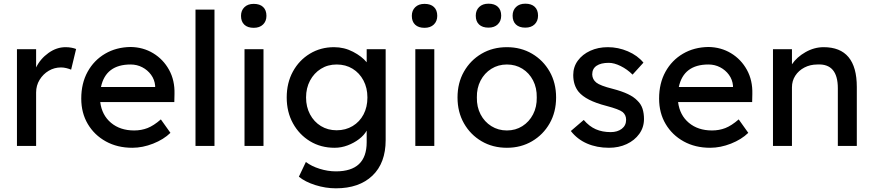

<svg xmlns="http://www.w3.org/2000/svg" viewBox="-20 -792 4738 1042"><path d="M72 0V-525H176V-426Q199 -473 243 -504.5Q287 -536 336 -536Q353 -536 368.5 -533Q384 -530 393 -526L366 -414Q354 -419 339.5 -422.5Q325 -426 311 -426Q275 -426 244.5 -408Q214 -390 195 -359Q176 -328 176 -290V0Z M698 10Q617 10 554.5 -24.5Q492 -59 456.5 -119Q421 -179 421 -257Q421 -340 455.5 -402.5Q490 -465 550.5 -500.5Q611 -536 689 -537Q757 -536 811.5 -503Q866 -470 897.5 -413Q929 -356 927 -282L926 -238H524Q533 -167 582.5 -125.5Q632 -84 708 -84Q747 -84 780.5 -97Q814 -110 853 -144L905 -71Q868 -35 811 -12.5Q754 10 698 10ZM689 -442Q554 -442 528 -320H822V-327Q819 -360 800 -386Q781 -412 752 -427Q723 -442 689 -442Z M1041 0V-740H1144V0Z M1357 -641Q1324 -641 1306 -658Q1288 -675 1288 -706Q1288 -735 1306.5 -753Q1325 -771 1357 -771Q1390 -771 1408 -754Q1426 -737 1426 -706Q1426 -677 1407.5 -659Q1389 -641 1357 -641ZM1307 0V-525H1410V0Z M1803 230Q1747 230 1691.5 212.5Q1636 195 1602 167L1640 87Q1670 110 1714.5 124Q1759 138 1803 138Q1970 138 1970 -20V-83Q1956 -58 1928.5 -37Q1901 -16 1866.5 -3Q1832 10 1796 10Q1721 10 1662.5 -25.5Q1604 -61 1570 -122.5Q1536 -184 1536 -263Q1536 -342 1569.5 -403.5Q1603 -465 1661.5 -500.5Q1720 -536 1793 -536Q1848 -536 1896 -511Q1944 -486 1970 -454V-525H2073V-32Q2073 93 2001 161.5Q1929 230 1803 230ZM1807 -85Q1856 -85 1894 -108Q1932 -131 1953 -171Q1974 -211 1974 -263Q1974 -315 1952.5 -355.5Q1931 -396 1893.5 -419Q1856 -442 1807 -442Q1759 -442 1721.5 -418.5Q1684 -395 1662.5 -354.5Q1641 -314 1641 -263Q1641 -212 1662.5 -171.5Q1684 -131 1721.5 -108Q1759 -85 1807 -85Z M2284 -641Q2251 -641 2233 -658Q2215 -675 2215 -706Q2215 -735 2233.5 -753Q2252 -771 2284 -771Q2317 -771 2335 -754Q2353 -737 2353 -706Q2353 -677 2334.5 -659Q2316 -641 2284 -641ZM2234 0V-525H2337V0Z M2731 10Q2654 10 2593.5 -25.5Q2533 -61 2498 -122.5Q2463 -184 2463 -263Q2463 -342 2498 -403.5Q2533 -465 2593.5 -500.5Q2654 -536 2731 -536Q2807 -536 2867.5 -500.5Q2928 -465 2963 -403.5Q2998 -342 2998 -263Q2998 -184 2963 -122.5Q2928 -61 2867.5 -25.5Q2807 10 2731 10ZM2731 -84Q2778 -84 2815 -107.5Q2852 -131 2873 -171.5Q2894 -212 2893 -263Q2894 -315 2873 -355.5Q2852 -396 2815 -419Q2778 -442 2731 -442Q2684 -442 2646.5 -418.5Q2609 -395 2588 -354.5Q2567 -314 2568 -263Q2567 -212 2588 -171.5Q2609 -131 2646.5 -107.5Q2684 -84 2731 -84ZM2831 -642Q2798 -642 2780 -659Q2762 -676 2762 -707Q2762 -736 2780.5 -754Q2799 -772 2831 -772Q2864 -772 2882 -755Q2900 -738 2900 -707Q2900 -678 2881.5 -660Q2863 -642 2831 -642ZM2631 -642Q2598 -642 2580 -659Q2562 -676 2562 -707Q2562 -736 2580.5 -754Q2599 -772 2631 -772Q2664 -772 2682 -755Q2700 -738 2700 -707Q2700 -678 2681.5 -660Q2663 -642 2631 -642Z M3285 10Q3219 10 3166 -13Q3113 -36 3078 -81L3148 -141Q3178 -106 3213.5 -90.5Q3249 -75 3294 -75Q3331 -75 3354.5 -93Q3378 -111 3378 -142Q3378 -168 3359 -184Q3340 -199 3272 -217Q3214 -232 3177 -251Q3140 -270 3120 -294Q3091 -330 3091 -385Q3091 -429 3116 -463Q3141 -497 3183.5 -516.5Q3226 -536 3279 -536Q3335 -536 3387.5 -513.5Q3440 -491 3472 -452L3413 -387Q3384 -416 3348.5 -433.5Q3313 -451 3284 -451Q3241 -451 3217.5 -435Q3194 -419 3194 -388Q3195 -361 3216 -344Q3237 -327 3305 -310Q3355 -297 3387.5 -281.5Q3420 -266 3439 -246Q3459 -227 3467 -202Q3475 -177 3475 -146Q3475 -101 3449.5 -65.5Q3424 -30 3381 -10Q3338 10 3285 10Z M3834 10Q3753 10 3690.5 -24.5Q3628 -59 3592.5 -119Q3557 -179 3557 -257Q3557 -340 3591.5 -402.5Q3626 -465 3686.5 -500.5Q3747 -536 3825 -537Q3893 -536 3947.5 -503Q4002 -470 4033.5 -413Q4065 -356 4063 -282L4062 -238H3660Q3669 -167 3718.5 -125.5Q3768 -84 3844 -84Q3883 -84 3916.5 -97Q3950 -110 3989 -144L4041 -71Q4004 -35 3947 -12.5Q3890 10 3834 10ZM3825 -442Q3690 -442 3664 -320H3958V-327Q3955 -360 3936 -386Q3917 -412 3888 -427Q3859 -442 3825 -442Z M4175 0V-525H4278V-443Q4304 -482 4351.5 -509Q4399 -536 4450 -536Q4630 -536 4630 -320V0H4527V-313Q4527 -448 4416 -442Q4377 -442 4345.5 -425.5Q4314 -409 4296 -381Q4278 -353 4278 -318V0Z"/></svg>

Font: Readex Pro
Style: Regular
Weight: 400
Designer: Bonnie Shaver-Troup, Thomas Jockin
Foundry: Lexend
Version: Version 1.204; ttfautohint (v1.8.4.7-5d5b)